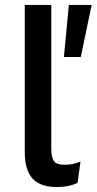

<svg xmlns="http://www.w3.org/2000/svg" viewBox="-20 -745 390 775"><path d="M306 -515H238L258 -725H350ZM187 -146Q187 -109 198 -94.5Q209 -80 239 -80Q258 -80 271.5 -82.5Q285 -85 305 -93L293 -7Q259 10 210 10Q143 10 111.5 -24Q80 -58 80 -131V-725H187Z"/></svg>

Font: Work Sans Medium
Style: Regular
Weight: 500
Designer: Wei Huang
Foundry: Wei Huang
Version: Version 1.500